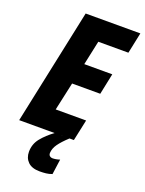

<svg xmlns="http://www.w3.org/2000/svg" viewBox="-174 -795 840 1115"><g transform="rotate(20 246.5 -237.5)"><path d="M4 0 155 -714H493L466 -585H280L248 -435H421L394 -305H220L182 -131H370L342 0ZM217 239Q169 239 144.5 215Q120 191 120 153Q120 105 149.5 68.5Q179 32 223 0H315Q277 35 257.5 62.5Q238 90 237 118Q237 130 244 136Q251 142 261 142Q271 142 282.5 140Q294 138 306 134L293 228Q274 235 256 237Q238 239 217 239Z"/></g></svg>

Font: Noto Sans Condensed ExtraBold
Style: Italic
Weight: 800
Width: 3
Italic angle: -12°
Designer: Monotype Design Team
Foundry: Monotype Imaging Inc.
Version: Version 2.013; ttfautohint (v1.8.4.7-5d5b)